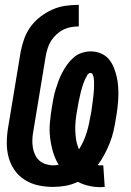

<svg xmlns="http://www.w3.org/2000/svg" viewBox="-20 -763 540 792"><path d="M395 9Q370 9 346 3.5Q322 -2 301 -13Q276 -1 250 3.5Q224 8 198 8Q167 8 137.5 1.5Q108 -5 83 -20.5Q58 -36 41 -60Q24 -84 16 -112.5Q8 -141 8 -172Q8 -203 13 -234L65 -548Q70 -575 79.5 -602Q89 -629 106 -652.5Q123 -676 146.5 -694Q170 -712 196 -723.5Q222 -735 249.5 -739Q277 -743 305 -743V-654Q288 -654 272 -651Q256 -648 241 -640.5Q226 -633 213 -621Q200 -609 191 -595Q182 -581 177 -565Q172 -549 169 -534L117 -219Q114 -203 113.5 -186.5Q113 -170 115.5 -154.5Q118 -139 124.5 -125Q131 -111 142 -101Q153 -91 168.5 -86Q184 -81 200 -81Q205 -81 211 -81.5Q217 -82 222 -83Q207 -108 198.5 -137Q190 -166 186.5 -196.5Q183 -227 186 -258.5Q189 -290 194 -321Q197 -340 200.5 -358Q204 -376 209.5 -394Q215 -412 221.5 -429.5Q228 -447 237 -464Q246 -481 257.5 -497Q269 -513 284 -526Q299 -539 317.5 -545Q336 -551 354 -551Q376 -551 395.5 -543Q415 -535 428 -520Q441 -505 449 -485.5Q457 -466 461.5 -446Q466 -426 467.5 -404.5Q469 -383 468 -361Q467 -339 464.5 -317.5Q462 -296 458 -274Q454 -249 448.5 -224Q443 -199 433.5 -175Q424 -151 411.5 -127Q399 -103 383 -82Q387 -81 390.5 -81Q394 -81 398 -81Q400 -81 402 -81Q404 -81 406 -81L412 8Q407 8 403 8.5Q399 9 395 9ZM306 -147Q316 -163 324 -180.5Q332 -198 337.5 -216Q343 -234 347 -252.5Q351 -271 354 -289Q356 -297 357 -304.5Q358 -312 359 -319.5Q360 -327 361 -334.5Q362 -342 363 -349.5Q364 -357 365 -365Q366 -373 366.5 -380.5Q367 -388 367.5 -395.5Q368 -403 368 -410.5Q368 -418 368 -425.5Q368 -433 367 -440Q366 -447 363 -454.5Q360 -462 353 -462Q348 -462 344.5 -458.5Q341 -455 339 -452Q339 -452 339 -451.5Q339 -451 339 -451Q329 -434 323 -416Q317 -398 312.5 -380Q308 -362 304.5 -343.5Q301 -325 298 -307Q294 -286 292 -265.5Q290 -245 290.5 -224.5Q291 -204 294.5 -184Q298 -164 306 -147Z"/></svg>

Font: Iosevka Curly Slab XBdObl
Style: Regular
Weight: 800
Italic angle: -9°
Monospace: yes
Designer: Belleve Invis
Foundry: Belleve Invis
Version: Version 11.1.0; ttfautohint (v1.8.3)